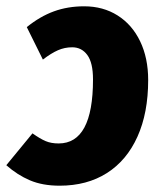

<svg xmlns="http://www.w3.org/2000/svg" viewBox="-60 -571 508 609"><path d="M410 -317Q410 -213 376 -137.5Q342 -62 279 -22Q216 18 129 18Q75 18 35 1Q-5 -16 -40 -47L43 -148Q67 -131 84.5 -123.5Q102 -116 126 -116Q235 -116 235 -319Q235 -372 217 -396.5Q199 -421 169 -421Q145 -421 123.5 -411.5Q102 -402 76 -382L25 -485Q67 -519 111 -535Q155 -551 207 -551Q267 -551 313 -522Q359 -493 384.5 -440Q410 -387 410 -317Z"/></svg>

Font: Fira Sans Extra Condensed ExtraBold
Style: Italic
Weight: 800
Width: 3
Italic angle: -8°
Designer: Carrois Corporate & Edenspiekermann AG
Foundry: Carrois Corporate GbR & Edenspiekermann AG
Version: Version 4.203